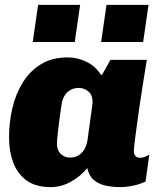

<svg xmlns="http://www.w3.org/2000/svg" viewBox="-20 -756 668 786"><path d="M188 10Q126 10 88.5 -17.5Q51 -45 34 -91Q17 -137 17 -193Q17 -254 30.5 -312.5Q44 -371 73 -418Q102 -465 147.5 -493Q193 -521 257 -521Q297 -521 334 -503Q371 -485 393 -450H398L432 -511H581Q573 -461 565 -411.5Q557 -362 550.5 -316.5Q544 -271 539 -234Q534 -197 531 -172Q528 -147 528 -137Q528 -126 534 -118Q540 -110 554 -110Q564 -110 573.5 -114Q583 -118 591 -123L576 -13Q554 -2 525.5 4Q497 10 473 10Q443 10 415 4.5Q387 -1 366 -17.5Q345 -34 337 -68Q311 -35 271 -12.5Q231 10 188 10ZM266 -111Q288 -111 302.5 -120.5Q317 -130 326 -146Q335 -162 338 -181Q349 -263 354 -297.5Q359 -332 359 -338Q359 -367 342 -381.5Q325 -396 302 -396Q284 -396 269 -388Q254 -380 244.5 -364.5Q235 -349 232 -328Q222 -261 217.5 -220Q213 -179 213 -168Q213 -142 228 -126.5Q243 -111 266 -111ZM114 -584 136 -736H308L286 -584ZM394 -584 416 -736H588L566 -584Z"/></svg>

Font: Chivo Medium Black
Style: Italic
Weight: 900
Italic angle: -8.05°
Version: Version 2.002